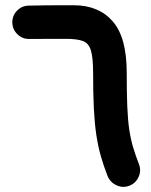

<svg xmlns="http://www.w3.org/2000/svg" viewBox="-20 -660 585 745"><path d="M27.8 -573.7Q27.8 -600.6 46.9 -619.4Q65.9 -638.2 92.8 -638.2Q126 -639.2 167.7 -639.4Q209.5 -639.6 266.6 -639.6Q362.8 -639.6 417.2 -577.4Q471.7 -515.1 471.7 -378.4Q471.7 -299.3 473.9 -246.3Q476.1 -193.4 481.7 -156.2Q487.3 -119.1 496.6 -88.1Q505.9 -57.1 519.5 -22Q528.8 2.9 517.3 27.3Q505.9 51.8 481 61Q456.1 70.3 431.4 58.6Q406.7 46.9 397 22Q381.8 -17.1 371.1 -54.7Q360.4 -92.3 353.8 -136.2Q347.2 -180.2 344.2 -238.3Q341.3 -296.4 341.3 -376.5Q341.3 -437 332.5 -465.1Q323.7 -493.2 300.8 -501.2Q277.8 -509.3 235.8 -509.3Q216.3 -509.3 189.5 -509.3Q162.6 -509.3 136.5 -509Q110.4 -508.8 92.3 -508.8Q65.9 -508.8 46.9 -527.8Q27.8 -546.9 27.8 -573.7Z"/></svg>

Font: Mikhak-DS1-FD Bold
Style: Bold
Weight: 700
Designer: Amin Abedi
Version: Version 3.2